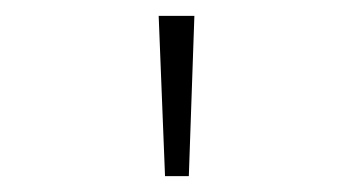

<svg xmlns="http://www.w3.org/2000/svg" viewBox="-20 -700 445 242"><path d="M188 -478 180 -680H225L218 -478Z"/></svg>

Font: Panamera Thin
Style: Regular
Weight: 100
Designer: Bastien Sozeau
Foundry: NBR — Bastien Sozeau
Version: Version 3.003;gftools[0.9.33]